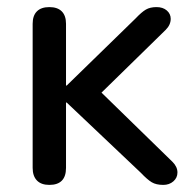

<svg xmlns="http://www.w3.org/2000/svg" viewBox="-20 -514 551 541"><path d="M72 -41V-447Q72 -470 84 -482Q96 -494 119 -494Q142 -494 154 -482Q166 -470 166 -447V-273H168L362 -462Q379 -480 391 -487Q403 -494 421 -494Q439 -494 450 -484.5Q461 -475 461 -461Q461 -444 447 -430L266 -253L466 -58Q480 -44 480 -28Q480 -13 468.5 -3Q457 7 440 7Q420 7 407.5 -0.5Q395 -8 377 -27L168 -225H166V-41Q166 7 119 7Q96 7 84 -5.5Q72 -18 72 -41Z"/></svg>

Font: SN Pro
Style: Regular
Weight: 400
Designer: Tobias Whetton
Foundry: Supernotes
Version: Version 1.003